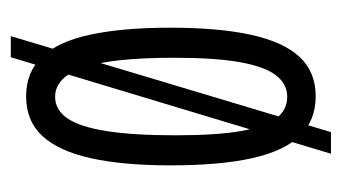

<svg xmlns="http://www.w3.org/2000/svg" viewBox="-162 -446 647 364"><g transform="rotate(90 162.0 -263.5)"><path d="M48 40 230 -567H271L88 40ZM162 11Q116 11 87 -19.5Q58 -50 45 -111.5Q32 -173 32 -262Q32 -354 45.5 -415.5Q59 -477 87.5 -507.5Q116 -538 162 -538Q208 -538 237 -508Q266 -478 279.5 -417Q293 -356 293 -263Q293 -173 279.5 -112Q266 -51 237.5 -20Q209 11 162 11ZM163 -44Q188 -44 204 -67.5Q220 -91 228 -141.5Q236 -192 236 -272Q236 -350 228 -396Q220 -442 204 -463Q188 -484 163 -484Q139 -484 122.5 -463Q106 -442 97.5 -395Q89 -348 89 -270Q89 -151 107.5 -97.5Q126 -44 163 -44Z"/></g></svg>

Font: Bricolage Grotesque 72pt Condensed ExtraLight
Style: Regular
Weight: 250
Width: 3
Designer: Mathieu Triay
Foundry: Atelier Triay
Version: Version 1.001;gftools[0.9.33.dev8+g029e19f]